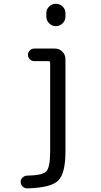

<svg xmlns="http://www.w3.org/2000/svg" viewBox="-20 -780 540 1030"><path d="M228.5 -709Q228.5 -730.5 243.7 -745.1Q258.8 -759.8 279.8 -759.8Q300.8 -759.8 315.9 -745.1Q331.1 -730.5 331.1 -709V-691.4Q331.1 -669.9 315.9 -654.8Q300.8 -639.6 279.8 -639.6Q258.8 -639.6 243.7 -654.8Q228.5 -669.9 228.5 -691.4ZM125 230.5Q111.3 230.5 101.1 220.2Q90.8 210 90.8 195.8Q90.8 181.6 101.6 171.9Q112.3 162.1 126 162.1Q209 161.1 229 138.7Q249 116.2 249 33.2V-443.4Q249 -452.1 240.2 -452.1H164.1Q150.4 -452.1 140.1 -461.9Q129.9 -471.7 129.9 -485.8Q129.9 -500 140.1 -509.8Q150.4 -519.5 164.1 -519.5H274.4Q297.9 -519.5 314.5 -502.9Q331.1 -486.3 331.1 -462.9V33.2Q331.1 150.4 292 189Q252.9 227.5 125 230.5Z"/></svg>

Font: Rounded Mgen+ 1m regular
Style: Regular
Weight: 400
Designer: [Source Han Sans]
Ryoko NISHIZUKA  (kana & ideographs); Paul D. Hunt (Latin, Greek & Cyrillic); Wenlong ZHANG  (bopomofo
Version: Version 1.059.20150602